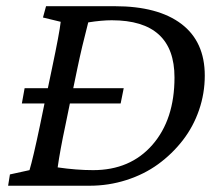

<svg xmlns="http://www.w3.org/2000/svg" viewBox="-20 -593 706 613"><path d="M49.8 -262.7 58.6 -311.5H132.8L146.5 -377Q169.9 -487.8 173.8 -523.4L117.2 -537.1L127 -573.2H346.7Q484.4 -573.2 559.1 -516.6Q633.8 -460 633.8 -351.6Q633.8 -294.9 615.5 -241.7Q597.2 -188.5 563.5 -145Q529.8 -101.6 484.9 -68.8Q439.9 -36.1 383.3 -18.1Q326.7 0 265.6 0H5.9L11.7 -36.1L74.2 -49.8Q85.4 -86.9 107.4 -191.4L122.1 -262.7ZM261.7 -521.5Q241.2 -442.9 227.5 -377L213.9 -311.5H375L365.2 -262.7H203.1L188.5 -191.4Q171.9 -113.8 164.1 -58.6Q224.1 -49.8 277.3 -49.8Q396 -49.8 466.6 -130.6Q537.1 -211.4 537.1 -345.7Q537.1 -528.3 336.9 -528.3Q304.2 -528.3 261.7 -521.5Z"/></svg>

Font: Crimson Pro
Style: Italic
Weight: 400
Italic angle: -12°
Designer: Jacques Le Bailly
Foundry: Baron von Fonthausen
Version: Version 1.003